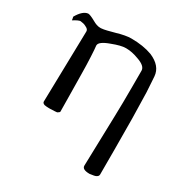

<svg xmlns="http://www.w3.org/2000/svg" viewBox="-145 -560 820 849"><g transform="rotate(30 265.5 -135.5)"><path d="M286 -441Q347 -441 393 -424Q454 -398 458 -347Q459 -337 460 -316.5Q461 -296 463 -267Q465 -209 466 -137.5Q467 -66 467 20V149Q467 158 457 163Q451 167 425 170Q387 170 387 150Q387 150 387 149L394 -106Q395 -139 395.5 -178Q396 -217 396 -263V-340Q396 -364 352 -379Q318 -392 289 -392Q288 -392 286 -392Q262 -392 218 -375Q167 -357 167 -337Q167 -337 167 -336Q168 -328 169 -315Q170 -302 171 -281Q173 -243 173.5 -195Q174 -147 175 -88L176 -4Q176 0 165 6Q160 7 130 8Q126 8 123 8Q112 8 101 6Q90 2 90 -6L98 -366Q98 -367 98 -369Q98 -380 82 -387Q75 -391 68 -392.5Q61 -394 53 -395Q44 -395 18 -379Q18 -383 15 -396Q39 -438 66 -441Q76 -441 103 -426Q125 -413 142 -413Q145 -413 147 -413Q160 -414 176 -418Q192 -422 214 -428Q258 -441 286 -441Z"/></g></svg>

Font: New Athena Unicode
Style: Regular
Weight: 400
Designer: J. Rusten 1997; rev. by R. Hancock 2001, 2002, rev. by D. Mastronarde 2002-2021
Foundry: GreekKeys New Athena Unicode
Version: Version 5.008